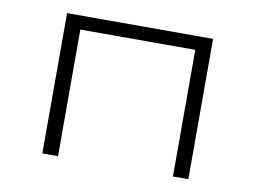

<svg xmlns="http://www.w3.org/2000/svg" viewBox="-60 -578 882 663"><g transform="rotate(10 381.0 -246.0)"><path d="M125 0V-492H637V0H583V-444H180V0Z"/></g></svg>

Font: Nunito Sans 7pt Expanded ExtraLight
Style: Regular
Weight: 250
Width: 7
Designer: Vernon Adams
Foundry: Vernon Adams
Version: Version 3.101;gftools[0.9.27]